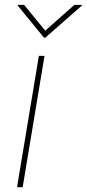

<svg xmlns="http://www.w3.org/2000/svg" viewBox="-20 -778 361 798"><path d="M50.8 0 141.6 -545.9H165L74.2 0ZM80.1 -757.8 168 -650.4 289.1 -757.8H321.3L320.3 -754.9L168 -621.1H163.1L53.7 -754.9L54.7 -757.8Z"/></svg>

Font: Inter Tight Thin
Style: Italic
Weight: 250
Italic angle: -9.39999°
Designer: Rasmus Andersson
Foundry: rsms
Version: Version 3.004